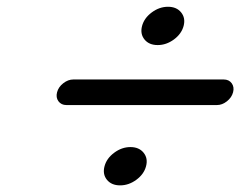

<svg xmlns="http://www.w3.org/2000/svg" viewBox="-20 -559 725 579"><path d="M180.4 -242.2Q164.6 -242.2 156.2 -253.7Q147.9 -265.1 152.1 -280.8Q156.2 -296.6 170.8 -308Q185.3 -319.3 200.9 -319.3H654.8Q670.4 -319.3 678.7 -308Q687 -296.6 682.9 -280.8Q678.7 -264.9 664.3 -253.5Q649.9 -242.2 634.3 -242.2ZM455.6 -423.1Q429.4 -423.1 415.8 -439.9Q402.1 -456.8 408.4 -480.7Q414.8 -504.6 437.7 -521.6Q460.7 -538.6 486.6 -538.6Q512.5 -538.6 526.2 -521.6Q540 -504.6 533.7 -480.7Q527.3 -456.8 504.4 -439.9Q481.4 -423.1 455.6 -423.1ZM342.3 0Q316.2 0 302.5 -16.8Q288.8 -33.7 295.2 -57.6Q301.5 -81.5 324.5 -98.5Q347.4 -115.5 373.3 -115.5Q399.2 -115.5 413 -98.5Q426.8 -81.5 420.4 -57.6Q414.1 -33.7 391.1 -16.8Q368.2 0 342.3 0Z"/></svg>

Font: Tecnico
Style: GruesoInclinado
Weight: 700
Italic angle: -15°
Version: Version 1.3